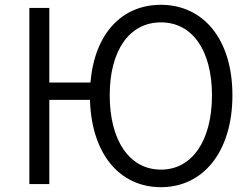

<svg xmlns="http://www.w3.org/2000/svg" viewBox="-20 -765 1045 798"><path d="M649 -60C518 -60 436 -181 436 -369C436 -556 518 -672 649 -672C779 -672 861 -556 861 -369C861 -181 779 -60 649 -60ZM649 13C825 13 946 -135 946 -369C946 -602 825 -745 649 -745C485 -745 373 -624 356 -422H185V-732H102V0H185V-350H354C360 -127 476 13 649 13Z"/></svg>

Font: ChiuKong Gothic CL Normal
Style: Regular
Weight: 350
Designer: Ryoko NISHIZUKA 西塚涼子 (kana, bopomofo & ideographs); Paul D. Hunt (Latin, Greek & Cyrillic); Sandoll Communications 산돌커뮤니
Foundry: Adobe
Version: Version 1.300